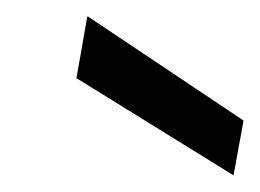

<svg xmlns="http://www.w3.org/2000/svg" viewBox="-20 -749 313 231"><path d="M261 -538 72 -655 85 -729H86L273 -604Z"/></svg>

Font: DM Sans 28pt
Style: Italic
Weight: 400
Italic angle: -10°
Version: Version 4.004;gftools[0.9.30]